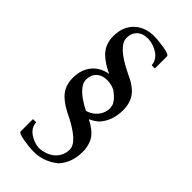

<svg xmlns="http://www.w3.org/2000/svg" viewBox="-292 -819 1105 1105"><g transform="rotate(45 260.5 -266.5)"><path d="M280 -165Q309 -173 330 -192Q368 -226 368 -277Q368 -280 367 -283H366Q366 -290 364 -297Q353 -328 306 -362Q275 -377 241 -377Q201 -377 177 -354Q153 -331 153 -293Q153 -230 280 -165ZM240 178Q298 174 334 143Q372 109 372 58Q372 -7 209 -84Q146 -117 119 -154.5Q92 -192 92 -246Q92 -322 138 -368Q172 -401 225 -410L205 -419Q142 -452 114.5 -489.5Q87 -527 87 -581Q87 -657 133 -702Q175 -743 244 -747Q248 -747 253 -747H254Q288 -747 338 -738.5Q388 -730 388 -717V-618H362Q359 -660 321 -686Q285 -709 244 -712H236Q196 -712 172 -689Q148 -666 148 -628Q148 -561 295 -490Q372 -456 400.5 -416.5Q429 -377 429 -320Q429 -232 377 -175Q353 -155 326 -143Q382 -114 406 -82Q434 -42 434 15Q434 103 382 160Q318 212 240 214V213Q236 214 232 214H231Q197 214 147.5 205.5Q98 197 98 184V84H124Q126 126 165 152Q200 175 240 178Z"/></g></svg>

Font: MM Taunggyi
Style: Regular
Weight: 400
Designer: Khon Soe Zaw Thu
Version: Version 1.00 July 18, 2016, initial release